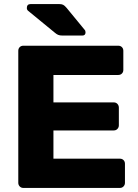

<svg xmlns="http://www.w3.org/2000/svg" viewBox="-20 -925 679 945"><path d="M95 0Q84 0 77 -7.5Q70 -15 70 -25V-675Q70 -686 77 -693Q84 -700 95 -700H562Q573 -700 580 -693Q587 -686 587 -675V-581Q587 -570 580 -563Q573 -556 562 -556H243V-421H540Q551 -421 558 -413.5Q565 -406 565 -395V-308Q565 -298 558 -290.5Q551 -283 540 -283H243V-144H570Q581 -144 588 -137Q595 -130 595 -119V-25Q595 -15 588 -7.5Q581 0 570 0ZM288 -750Q274 -750 266 -753.5Q258 -757 250 -764L117 -873Q112 -878 112 -885Q112 -905 131 -905H271Q283 -905 290.5 -901.5Q298 -898 308 -886L396 -779Q401 -774 401 -766Q401 -750 385 -750Z"/></svg>

Font: Rubik
Style: Bold
Weight: 700
Designer: Hubert and Fischer
Foundry: Hubert and Fischer
Version: Version 2.300;gftools[0.9.30]